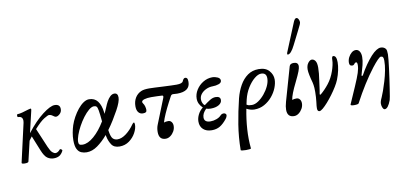

<svg xmlns="http://www.w3.org/2000/svg" viewBox="-87 -1087 3405 1607"><g transform="rotate(-10 1615.5 -283.5)"><path d="M46 13Q17 13 20 2L87 -293Q92 -313 94 -324Q96 -335 96 -341Q96 -379 58 -379Q51 -379 51 -391.5Q51 -404 58 -404Q73 -404 98 -410.5Q123 -417 154 -427Q166 -431 171 -431Q177 -431 177 -424Q177 -422 175 -412L132 -229Q205 -323 272 -374Q339 -425 375 -425Q421 -425 421 -384Q421 -359 403.5 -343Q386 -327 372 -327Q365 -327 359 -330.5Q353 -334 346 -339Q331 -351 313 -351Q305 -351 272.5 -331.5Q240 -312 188 -254L257 -91Q273 -54 287.5 -41Q302 -28 315 -28Q334 -28 354 -52Q358 -56 367.5 -49.5Q377 -43 372 -35Q359 -10 340 1.5Q321 13 292 13Q264 13 239.5 -3Q215 -19 193 -74L142 -200Q130 -184 118 -168L78 2Q76 13 46 13Z M573 11Q548 11 526.5 2Q505 -7 492 -32.5Q479 -58 479 -107Q479 -139 485 -171.5Q491 -204 500 -232Q511 -265 529.5 -298.5Q548 -332 571 -360.5Q594 -389 619 -406Q644 -423 667 -423Q714 -423 740 -389Q766 -355 773 -295Q774 -289 775 -280Q788 -307 799 -335Q807 -356 819.5 -379Q832 -402 848.5 -417.5Q865 -433 884 -433Q914 -433 914 -395Q914 -360 877 -292Q856 -254 832 -215Q808 -176 782 -141Q783 -134 784 -128Q791 -82 806 -66.5Q821 -51 846 -51Q881 -51 919.5 -80Q958 -109 989 -154Q998 -166 1003 -166Q1010 -166 1010 -147Q1010 -115 990 -78Q970 -41 934.5 -15Q899 11 852 11Q805 11 784.5 -20Q764 -51 756 -90Q754 -97 753 -104Q711 -54 665.5 -21.5Q620 11 573 11ZM516 -87Q516 -71 523.5 -64.5Q531 -58 550 -58Q595 -58 646.5 -102.5Q698 -147 743 -222Q737 -287 732 -315.5Q727 -344 719.5 -351Q712 -358 698 -358Q678 -358 653.5 -337.5Q629 -317 604.5 -284.5Q580 -252 560 -215Q540 -178 528 -144Q516 -110 516 -87Z M1244 14Q1186 14 1186 -53Q1186 -88 1198 -116L1281 -324Q1290 -346 1276 -347Q1256 -348 1232.5 -349Q1209 -350 1183 -350Q1149 -350 1125.5 -343Q1102 -336 1102 -323Q1102 -320 1103.5 -316Q1105 -312 1109 -307Q1116 -298 1120.5 -282Q1125 -266 1125 -252Q1125 -239 1117.5 -233.5Q1110 -228 1092 -228Q1069 -228 1054.5 -245.5Q1040 -263 1040 -297Q1040 -338 1058.5 -369Q1077 -400 1111 -415Q1134 -425 1179 -425Q1197 -425 1226.5 -423.5Q1256 -422 1296 -420Q1337 -418 1366 -417Q1395 -416 1411 -416Q1460 -416 1467 -436Q1477 -460 1491 -460Q1502 -460 1507.5 -452Q1513 -444 1513 -422Q1513 -341 1403 -341Q1393 -341 1385 -342Q1377 -343 1367 -343Q1355 -343 1348 -332L1321 -281Q1297 -235 1279 -194.5Q1261 -154 1252 -122Q1266 -128 1289 -128Q1306 -128 1316.5 -114.5Q1327 -101 1327 -81Q1327 -57 1315 -35.5Q1303 -14 1284 0Q1265 14 1244 14Z M1636 11Q1590 11 1563.5 -13.5Q1537 -38 1537 -79Q1537 -109 1552 -139Q1567 -169 1594 -190Q1577 -205 1566.5 -225.5Q1556 -246 1556 -271Q1556 -310 1578.5 -345.5Q1601 -381 1637.5 -403Q1674 -425 1715 -425Q1738 -425 1760 -415Q1782 -405 1782 -386Q1782 -367 1758 -358.5Q1734 -350 1706 -350Q1677 -350 1650 -337.5Q1623 -325 1606.5 -304.5Q1590 -284 1590 -258Q1590 -242 1597 -226.5Q1604 -211 1614 -206Q1637 -224 1663 -240.5Q1689 -257 1713 -257Q1754 -257 1754 -226Q1754 -201 1727.5 -185Q1701 -169 1658 -169Q1637 -169 1620 -175Q1585 -141 1585 -106Q1585 -64 1638 -64Q1664 -64 1689.5 -73.5Q1715 -83 1728 -98Q1738 -109 1750.5 -110.5Q1763 -112 1769 -107Q1780 -101 1778 -88.5Q1776 -76 1766 -63Q1735 -24 1705.5 -6.5Q1676 11 1636 11Z M1844 217Q1845 107 1862 1.5Q1879 -104 1906 -214Q1921 -272 1948 -320Q1975 -368 2015 -396.5Q2055 -425 2109 -425Q2168 -425 2197.5 -391.5Q2227 -358 2227 -317Q2227 -284 2212 -246Q2197 -208 2169 -174.5Q2141 -141 2102.5 -119.5Q2064 -98 2017 -98Q1986 -98 1951 -116Q1934 -30 1928.5 54Q1923 138 1931 217Q1931 221 1918 222.5Q1905 224 1888 224Q1871 224 1857.5 222Q1844 220 1844 217ZM1967 -191Q1962 -170 1958 -150Q1968 -143 1977.5 -141Q1987 -139 2003 -139Q2029 -139 2057.5 -158Q2086 -177 2111 -207Q2136 -237 2152 -271.5Q2168 -306 2168 -337Q2168 -384 2123 -384Q2097 -384 2065.5 -358Q2034 -332 2007 -288.5Q1980 -245 1967 -191Z M2335 14Q2277 14 2277 -49Q2277 -63 2279.5 -79Q2282 -95 2288 -116L2370 -403Q2376 -425 2407 -425Q2445 -425 2445 -391Q2445 -376 2434.5 -348Q2424 -320 2397 -265Q2372 -215 2358.5 -180Q2345 -145 2342 -122Q2356 -128 2379 -128Q2396 -128 2406.5 -114.5Q2417 -101 2417 -81Q2417 -57 2405 -35.5Q2393 -14 2374.5 0Q2356 14 2335 14ZM2372 -502Q2367 -502 2367 -509Q2367 -511 2367.5 -513.5Q2368 -516 2369 -519L2465 -753Q2479 -791 2494 -791Q2505 -791 2512 -777.5Q2519 -764 2519 -752Q2519 -746 2513 -731Q2507 -716 2490 -684L2433 -571Q2399 -502 2372 -502Z M2551 10Q2533 10 2533 -17Q2533 -26 2534 -38Q2535 -50 2538 -72Q2540 -87 2541.5 -111.5Q2543 -136 2543 -155Q2543 -195 2539.5 -214Q2536 -233 2535 -237Q2525 -272 2519 -302Q2513 -332 2513 -349Q2513 -384 2529 -405Q2545 -426 2561 -426Q2578 -426 2590.5 -409Q2603 -392 2603 -351Q2603 -307 2592 -236Q2585 -184 2581.5 -159.5Q2578 -135 2576 -128L2583 -124Q2622 -156 2656.5 -200Q2691 -244 2711 -302Q2719 -325 2724.5 -349.5Q2730 -374 2730 -391Q2730 -424 2742 -424Q2771 -424 2771 -367Q2771 -337 2763 -299Q2755 -261 2740 -223Q2730 -198 2711 -167Q2692 -136 2669 -105Q2646 -74 2623 -48Q2600 -22 2581 -6Q2562 10 2551 10Z M3092 89Q3082 89 3074.5 73.5Q3067 58 3067 39Q3067 29 3070.5 17Q3074 5 3083 -14Q3091 -31 3103 -65Q3115 -99 3128 -142Q3141 -185 3149.5 -229.5Q3158 -274 3158 -312Q3158 -334 3152.5 -342Q3147 -350 3135 -350Q3126 -350 3106 -329.5Q3086 -309 3058 -273Q2970 -159 2884 3Q2879 11 2845 11Q2816 11 2816 2Q2816 0 2816.5 -1Q2817 -2 2818 -4L2878 -141Q2909 -212 2921 -249.5Q2933 -287 2933 -315Q2933 -339 2923 -339Q2915 -339 2911 -334Q2907 -329 2902 -323.5Q2897 -318 2887 -318Q2863 -318 2863 -346Q2863 -370 2874 -391.5Q2885 -413 2901.5 -427Q2918 -441 2937 -441Q2957 -441 2969 -423Q2981 -405 2981 -375Q2981 -344 2972 -307.5Q2963 -271 2948 -221L2958 -219Q2984 -267 3010.5 -305Q3037 -343 3063 -372Q3088 -399 3109 -412Q3130 -425 3146 -425Q3172 -425 3187 -408Q3193 -402 3195 -389Q3197 -376 3197 -359Q3197 -344 3193.5 -311.5Q3190 -279 3185 -238Q3180 -197 3173.5 -153.5Q3167 -110 3161.5 -72.5Q3156 -35 3151.5 -9.5Q3147 16 3145 21Q3120 89 3092 89Z"/></g></svg>

Font: Junicode
Style: Italic
Weight: 400
Italic angle: -11°
Designer: Peter S. Baker
Version: Version 2.100; ttfautohint (v1.8.4)